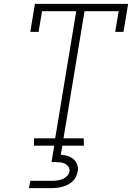

<svg xmlns="http://www.w3.org/2000/svg" viewBox="-20 -755 715 995"><path d="M156 0V-38H266L375 -697H198L180 -590H137L161 -735H644L620 -590H577L595 -697H418L309 -38H414L415 0ZM130 220 137 182H252Q265 182 278 180Q291 178 304 173Q317 168 327.5 157Q338 146 340 133Q342 120 335 109.5Q328 99 317 93.5Q306 88 293.5 86.5Q281 85 268 85H247L261 0H303L295 47Q314 48 331 53.5Q348 59 361 70Q374 81 380 98Q386 115 383 133Q380 147 373.5 161Q367 175 355.5 185.5Q344 196 330.5 202.5Q317 209 302.5 213Q288 217 273.5 218.5Q259 220 245 220Z"/></svg>

Font: Iosevka Etoile Extralight
Style: Italic
Weight: 200
Italic angle: -9°
Designer: Belleve Invis
Foundry: Belleve Invis
Version: Version 22.1.2; ttfautohint (v1.8.4)